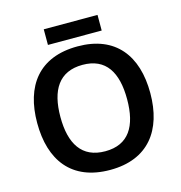

<svg xmlns="http://www.w3.org/2000/svg" viewBox="-125 -982 1041 1104"><g transform="rotate(-15 395.5 -430.0)"><path d="M555 -870H235V-777H555ZM732 -358C732 -580 623 -725 397 -725C166 -725 59 -579 59 -359C59 -137 166 10 396 10C623 10 732 -137 732 -358ZM197 -358C197 -518 257 -615 397 -615C536 -615 594 -518 594 -358C594 -198 536 -101 396 -101C257 -101 197 -198 197 -358Z"/></g></svg>

Font: Noto Sans Balinese SemiBold
Style: Regular
Weight: 600
Designer: Aditya Bayu, David Williams
Foundry: David Williams
Version: Version 2.005